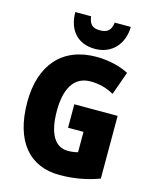

<svg xmlns="http://www.w3.org/2000/svg" viewBox="-138 -1039 912 1139"><g transform="rotate(15 318.5 -469.0)"><path d="M521 -948H422C417 -897 390 -881 349 -881C304 -881 284 -898 277 -948H180C181 -831 247 -767 349 -767C448 -767 519 -838 521 -948ZM316 -418V-274H411V-149C394 -144 370 -141 350 -141C270 -141 226 -215 226 -354C226 -490 273 -574 375 -574C428 -574 476 -561 519 -536L570 -679C520 -705 449 -724 371 -724C162 -724 43 -587 43 -359C43 -119 154 10 339 10C426 10 508 -5 582 -33V-418Z"/></g></svg>

Font: Noto Sans Georgian Condensed Black
Style: Regular
Weight: 900
Width: 3
Designer: Monotype Design Team, Akaki Razmadze
Foundry: Google LLC
Version: Version 2.005